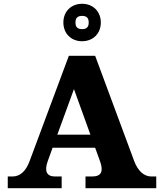

<svg xmlns="http://www.w3.org/2000/svg" viewBox="-20 -995 867 1015"><path d="M690 -142 483 -700H344L136 -142C117 -91 87 -62 46 -62H21V0H306V-62H271C226 -62 214 -91 232 -142L258 -214H483L509 -142C528 -89 516 -62 467 -62H432V0H806V-62H780C741 -62 709 -92 690 -142ZM283 -283 371 -524 458 -283ZM315 -876C315 -818 356 -777 414 -777C472 -777 513 -818 513 -876C513 -934 472 -975 414 -975C356 -975 315 -934 315 -876ZM379 -876C379 -900 390 -911 414 -911C438 -911 449 -900 449 -876C449 -852 438 -841 414 -841C390 -841 379 -852 379 -876Z"/></svg>

Font: LT Superior Serif ExtraBold
Style: Regular
Weight: 800
Designer: Daniel Lyons
Foundry: LyonsType
Version: Version 2.120;FEAKit 1.0